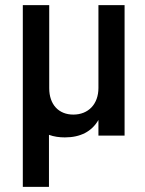

<svg xmlns="http://www.w3.org/2000/svg" viewBox="-20 -529 564 749"><path d="M69 200H171V-3C190 4 211 7 233 7C294 7 338 -16 364 -61V0H466V-509H364V-186C364 -123 325 -82 266 -82C209 -82 172 -121 172 -185V-509H69Z"/></svg>

Font: Vanilla Cream DemiBold
Style: Regular
Weight: 600
Designer: Jeremy Tribby, Jinavaṁso
Foundry: Tribby Type
Version: Version 1.422;Glyphs 3.1.2 (3151)